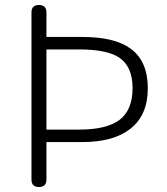

<svg xmlns="http://www.w3.org/2000/svg" viewBox="-20 -749 669 769"><path d="M136 0Q106 0 106 -30V-699Q106 -729 136 -729Q166 -729 166 -699V-601H310Q438 -601 502 -555Q572 -505 572 -395Q572 -288 502 -233Q434 -180 310 -180H238H166V-30Q166 0 136 0ZM166 -230H298Q407 -230 459 -269Q511 -309 511 -395.5Q511 -482 458 -518Q409 -551 298 -551H232H166Z"/></svg>

Font: GenSenRounded TW L
Style: Regular
Weight: 300
Version: Version 1.501;PS 1;hotconv 16.6.51;makeotf.lib2.5.65220